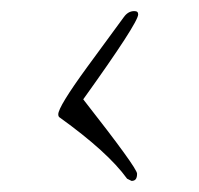

<svg xmlns="http://www.w3.org/2000/svg" viewBox="-20 -462 358 346"><path d="M85 -256C85 -253 86 -251 88 -250C145 -209 186 -172 209 -140L217 -136C224 -136 227 -140 227 -149C227 -156 195 -200 130 -283C196 -375 229 -426 229 -436C229 -440 227 -442 222 -442C214 -442 208 -438 203 -431L137 -341C102 -293 85 -265 85 -256Z"/></svg>

Font: AlexBrush
Style: Regular
Weight: 400
Designer: Robert E. Leuschke
Foundry: Robert E. Leuschke
Version: Version 1.001